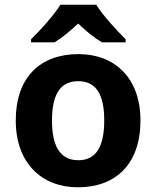

<svg xmlns="http://www.w3.org/2000/svg" viewBox="-20 -786 665 816"><path d="M389 -766H237C208 -720 150 -656 112 -619V-606H212C247 -628 277 -653 312 -686C347 -653 379 -626 414 -606H514V-619C479 -654 417 -720 389 -766ZM577 -274C577 -455 467 -556 314 -556C148 -556 47 -455 47 -274C47 -92 158 10 311 10C475 10 577 -92 577 -274ZM201 -274C201 -381 234 -441 312 -441C391 -441 423 -381 423 -274C423 -167 391 -105 313 -105C234 -105 201 -167 201 -274Z"/></svg>

Font: Noto Sans Lao UI
Style: Bold
Weight: 700
Designer: Monotype Design Team
Foundry: Monotype Imaging Inc.
Version: Version 2.000